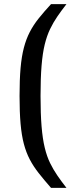

<svg xmlns="http://www.w3.org/2000/svg" viewBox="-20 -763 363 933"><path d="M228 150Q193 110 167.5 77.5Q142 45 124.5 11.5Q107 -22 96 -63.5Q85 -105 80 -161.5Q75 -218 75 -297Q75 -376 80 -432.5Q85 -489 96 -531Q107 -573 124.5 -607Q142 -641 167.5 -673Q193 -705 228 -743H303Q278 -711 258.5 -682.5Q239 -654 223.5 -622Q208 -590 197.5 -547.5Q187 -505 182 -444Q177 -383 177 -297Q177 -210 182 -149Q187 -88 197.5 -45Q208 -2 223.5 29.5Q239 61 258.5 89.5Q278 118 303 150Z"/></svg>

Font: Saira Thin Medium
Style: Regular
Weight: 500
Version: Version 1.101